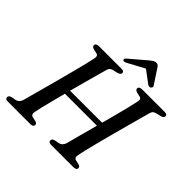

<svg xmlns="http://www.w3.org/2000/svg" viewBox="-219 -1096 1297 1297"><g transform="rotate(45 429.0 -448.0)"><path d="M213.5 -80.5Q207 -49 231 -44.5L259 -38.5Q278 -33.5 278 -19.5Q278 0 248.5 0H36Q21 0 15.8 -5Q10.5 -10 10.5 -18Q10 -34 33 -39.5L63 -45Q91.5 -50 102 -82Q108 -104.5 119.2 -145.8Q130.5 -187 144.8 -239.5Q159 -292 174 -348.2Q189 -404.5 203 -457.8Q217 -511 227.5 -553.5Q238 -596 242.5 -620.5Q245.5 -635.5 242.2 -643.5Q239 -651.5 225 -654.5L196.5 -661Q176.5 -667 176.5 -680.5Q176.5 -700 211 -700H421.5Q436 -700 441 -695.5Q446 -691 446 -683.5Q446 -667.5 421.5 -661L390 -653.5Q375 -650 367.2 -643.5Q359.5 -637 355 -621.5Q348 -596.5 336 -553.5Q324 -510.5 309.8 -457.5Q295.5 -404.5 280.5 -349.5H586.5Q601.5 -405 615.5 -458Q629.5 -511 639.8 -553.8Q650 -596.5 655 -620.5Q658.5 -635.5 655 -643.5Q651.5 -651.5 637.5 -654.5L609.5 -661Q589.5 -666.5 589.5 -680.5Q589.5 -700 623.5 -700H834.5Q848.5 -700 853.5 -695.5Q858.5 -691 858.5 -683.5Q858.5 -667.5 834.5 -661L802.5 -653.5Q787.5 -650 779.8 -643.5Q772 -637 767.5 -621.5Q760.5 -596 748 -550.8Q735.5 -505.5 720.5 -450Q705.5 -394.5 690 -336.5Q674.5 -278.5 661 -226.2Q647.5 -174 638.2 -135.2Q629 -96.5 626.5 -80.5Q619.5 -49 644 -44.5L671 -38.5Q690.5 -33.5 690.5 -19.5Q690.5 0 661 0H448.5Q434 0 428.8 -5Q423.5 -10 423.5 -18Q423 -34 446 -39.5L476 -45Q503.5 -50 515 -82Q522.5 -112 539.5 -174.5Q556.5 -237 576 -310.5H270.5Q256.5 -258 244.5 -211.2Q232.5 -164.5 224.2 -130Q216 -95.5 213.5 -80.5ZM651 -750Q638.5 -742 624 -752.5L537.5 -817.5L417 -752.5Q397 -742 389 -750Q385.5 -753.5 387 -759.8Q388.5 -766 397.5 -773L516 -874Q528.5 -884 538 -889.8Q547.5 -895.5 559 -895.5Q570.5 -895.5 576.8 -889.8Q583 -884 589.5 -874L655.5 -773Q660.5 -766 658.2 -759.8Q656 -753.5 651 -750Z"/></g></svg>

Font: Fraunces 9pt S000
Style: Italic
Weight: 400
Italic angle: -16°
Version: Version 1.000; ttfautohint (v1.8.3)